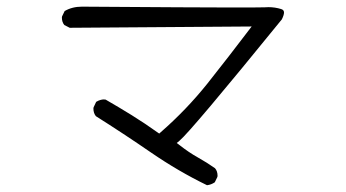

<svg xmlns="http://www.w3.org/2000/svg" viewBox="-20 -583 1040 577"><path d="M226.6 -563Q196.8 -563 174.3 -549.8L166.5 -533.7Q166 -531.7 166 -530.3Q166 -516.6 173.3 -507.8L189.5 -499.5L736.3 -503.4Q665.5 -410.2 603 -331.5Q540 -252.9 463.4 -186L458.5 -181.6Q414.6 -212.9 376 -236.8Q337.4 -260.7 297.4 -283.7Q295.4 -284.2 291.5 -284.2Q287.6 -284.2 281.5 -282.5Q275.4 -280.8 269 -276.9L261.2 -260.3Q260.7 -258.3 260.7 -256.8Q260.7 -243.2 268.1 -233.9Q351.6 -181.2 433.6 -124.8Q515.6 -68.4 602.1 -26.4Q614.7 -27.8 625.5 -35.2L633.3 -51.3Q633.8 -53.2 633.8 -54.7Q633.8 -68.8 626 -77.6Q601.6 -94.7 574.5 -109.9Q547.4 -125 519.5 -147L511.2 -153.3L519 -159.7Q553.7 -188.5 827.1 -524.9Q833.5 -538.1 833.5 -545.4Q833.5 -551.3 828.6 -554.2Q827.1 -554.7 825.2 -555.7Q806.6 -561.5 786.6 -561.5Q781.7 -561.5 775.4 -561Q767.1 -560.5 672.6 -560.5Q578.1 -560.5 226.6 -563Z"/></svg>

Font: NaikaiFont
Style: Light
Weight: 300
Version: Version 1.89